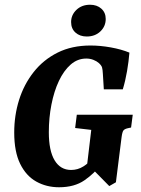

<svg xmlns="http://www.w3.org/2000/svg" viewBox="-20 -778 595 810"><path d="M229 12Q176 12 133 -12Q90 -36 65 -87Q40 -138 40 -219Q40 -291 60.5 -356.5Q81 -422 122 -474Q163 -526 223 -556Q283 -586 362 -586Q403 -586 447.5 -578Q492 -570 526 -556Q523 -519 516 -478Q509 -437 498 -401H418L414 -466Q413 -485 410.5 -493.5Q408 -502 397 -512Q388 -520 374 -525.5Q360 -531 344 -531Q307 -531 278 -505.5Q249 -480 228.5 -436.5Q208 -393 197 -337Q186 -281 186 -220Q186 -142 210.5 -101.5Q235 -61 280 -61Q308 -61 332 -76Q356 -91 372 -114L407 -85Q379 -47 336.5 -17.5Q294 12 229 12ZM441 7 373 -62H345L365 -230L297 -238L304 -294H540L533 -240L519 -237Q506 -234 501 -228Q496 -222 493 -200L469 -9ZM346 -624Q317 -624 298.5 -640.5Q280 -657 280 -685Q280 -715 302.5 -736.5Q325 -758 360 -758Q389 -758 407.5 -741.5Q426 -725 426 -698Q426 -667 403.5 -645.5Q381 -624 346 -624Z"/></svg>

Font: Rasa
Style: Bold Italic
Weight: 700
Italic angle: -7.10001°
Designer: Anna Giedrys (Yrsa+Rasa design), David Brezina (Yrsa art-direction, Rasa art-direction, design)
Foundry: Rosetta Type Foundry
Version: Version 2.004